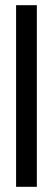

<svg xmlns="http://www.w3.org/2000/svg" viewBox="-20 -720 204 740"><path d="M42 0V-700H122V0Z"/></svg>

Font: Stick No Bills ExtraLight
Style: Regular
Weight: 400
Version: Version 2.000